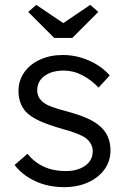

<svg xmlns="http://www.w3.org/2000/svg" viewBox="-20 -759 519 789"><path d="M244 10Q177 10 124 -15Q71 -40 40 -81L93 -127Q150 -56 250 -56Q299 -56 330 -78Q361 -100 361 -137Q361 -170 332 -192Q319 -201 295 -210.5Q271 -220 237 -229Q181 -245 144 -261.5Q107 -278 86 -300Q56 -334 56 -385Q56 -428 79.5 -461.5Q103 -495 144.5 -514Q186 -533 238 -533Q294 -533 346 -510Q398 -487 431 -449L385 -399Q356 -430 319 -449.5Q282 -469 242 -469Q193 -469 163 -447Q133 -425 133 -388Q133 -359 156 -340Q170 -328 195.5 -319Q221 -310 259 -300Q303 -288 333.5 -275Q364 -262 384 -246Q434 -208 434 -141Q434 -97 409.5 -63Q385 -29 342 -9.5Q299 10 244 10ZM203 -603 96 -710 129 -739 240 -664 351 -739 384 -710 277 -603Z"/></svg>

Font: Lexend Light
Style: Regular
Weight: 300
Designer: Bonnie Shaver-Troup, Thomas Jockin
Foundry: Lexend
Version: Version 1.007; ttfautohint (v1.8.3)